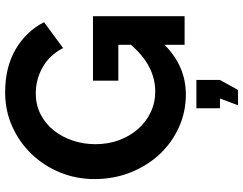

<svg xmlns="http://www.w3.org/2000/svg" viewBox="-122 -634 968 765"><g transform="rotate(-90 362.5 -251.0)"><path d="M326 213 353 141H314V47H427V141L387 213ZM567 -80Q482 5 369 5Q299 5 237.5 -23Q176 -51 130.5 -100Q85 -149 58.5 -215.5Q32 -282 32 -359Q32 -432 58.5 -496.5Q85 -561 131.5 -609.5Q178 -658 241 -686.5Q304 -715 378 -715Q478 -715 549.5 -673Q621 -631 657 -560L554 -484Q527 -537 478.5 -565Q430 -593 373 -593Q328 -593 290.5 -574Q253 -555 226.5 -522Q200 -489 185.5 -446Q171 -403 171 -355Q171 -305 187 -261.5Q203 -218 231 -186Q259 -154 297.5 -135.5Q336 -117 381 -117Q484 -117 567 -214V-264H424V-365H681V0H567Z"/></g></svg>

Font: PTCRaleway
Style: Bold
Weight: 700
Designer: Matt McInerney, Pablo Impallari, Rodrigo Fuenzalida
Foundry: Matt McInerney, Pablo Impallari, Rodrigo Fuenzalida
Version: Version 3.000g; ttfautohint (v1.5) -l 8 -r 28 -G 28 -x 14 -D